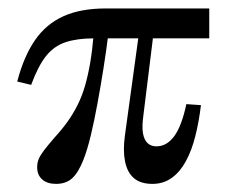

<svg xmlns="http://www.w3.org/2000/svg" viewBox="-20 -435 559 466"><path d="M55.6 -229 21.8 -237.1Q37.9 -298.4 64.9 -337.5Q91.9 -376.6 133.9 -395.6Q175.8 -414.5 237.1 -414.5H487.9V-341.9H208.1Q167.7 -341.9 139.5 -332.7Q111.3 -323.4 91.9 -299.2Q72.6 -275 55.6 -229ZM116.1 11.3Q94.4 11.3 82.3 0.4Q70.2 -10.5 70.2 -29Q70.2 -40.3 74.2 -49.6Q78.2 -58.9 87.5 -71Q96.8 -83.1 112.1 -100.8Q130.6 -121 144.4 -140.3Q158.1 -159.7 168.5 -180.6Q179 -201.6 186.3 -226.6Q193.5 -251.6 198.8 -281.9Q204 -312.1 207.3 -350.8H242.7Q237.9 -311.3 231 -268.1Q224.2 -225 216.5 -183.5Q208.9 -141.9 200.4 -106.5Q191.9 -71 182.3 -46.8Q170.2 -16.1 155.2 -2.4Q140.3 11.3 116.1 11.3ZM350 11.3Q321 11.3 304.8 -2.8Q288.7 -16.9 283.5 -43.1Q278.2 -69.4 283.1 -105.6L316.9 -351.6L352.4 -352.4L328.2 -156.5Q324.2 -128.2 327 -111.7Q329.8 -95.2 338.3 -87.5Q346.8 -79.8 359.7 -79.8Q384.7 -79.8 402.8 -104.4Q421 -129 432.3 -182.3L467.7 -179.8Q462.9 -139.5 454 -104.4Q445.2 -69.4 431 -43.5Q416.9 -17.7 396.8 -3.2Q376.6 11.3 350 11.3Z"/></svg>

Font: Playfair 9pt
Style: Regular
Weight: 400
Designer: Claus Eggers Sørensen
Foundry: Claus Eggers Sørensen
Version: Version 2.203